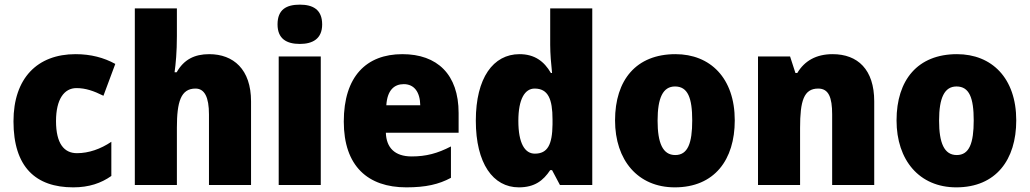

<svg xmlns="http://www.w3.org/2000/svg" viewBox="-20 -796 4432 826"><path d="M295 10C363 10 415 -8 459 -39V-186C413 -155 362 -137 311 -137C256 -137 221 -178 221 -275C221 -369 256 -417 309 -417C348 -417 383 -405 425 -384L476 -521C427 -548 371 -563 305 -563C141 -563 38 -460 38 -274C38 -77 134 10 295 10Z M741 -641V-760H560V0H741V-247C741 -358 758 -415 821 -415C860 -415 879 -378 879 -304V0H1060V-360C1060 -498 984 -563 880 -563C817 -563 771 -540 740 -485H731C736 -520 741 -572 741 -641Z M1270 -776C1212 -776 1174 -755 1174 -691C1174 -629 1213 -607 1270 -607C1325 -607 1366 -629 1366 -691C1366 -755 1326 -776 1270 -776ZM1360 -553H1179V0H1360Z M1711 -563C1556 -563 1459 -467 1459 -273C1459 -81 1563 10 1728 10C1812 10 1868 -3 1920 -31V-166C1862 -136 1813 -123 1751 -123C1678 -123 1642 -161 1640 -225H1953V-310C1953 -476 1861 -563 1711 -563ZM1717 -434C1762 -434 1787 -400 1788 -343H1642C1646 -408 1676 -434 1717 -434Z M2212 10C2280 10 2317 -19 2347 -64H2355L2389 0H2528V-760H2347V-603C2347 -566 2351 -518 2355 -482H2350C2321 -532 2280 -563 2215 -563C2102 -563 2027 -461 2027 -277C2027 -93 2101 10 2212 10ZM2281 -135C2238 -135 2210 -179 2210 -276C2210 -370 2238 -415 2280 -415C2338 -415 2357 -370 2357 -282V-261C2356 -174 2336 -135 2281 -135Z M3141 -278C3141 -461 3035 -563 2886 -563C2717 -563 2626 -452 2626 -278C2626 -107 2724 10 2883 10C3054 10 3141 -109 3141 -278ZM2809 -277C2809 -375 2832 -424 2884 -424C2939 -424 2958 -375 2958 -278C2958 -180 2939 -129 2885 -129C2831 -129 2809 -181 2809 -277Z M3562 -563C3491 -563 3441 -534 3410 -482H3402L3379 -553H3241V0H3422V-246C3422 -362 3438 -415 3500 -415C3545 -415 3560 -377 3560 -304V0H3741V-360C3741 -497 3670 -563 3562 -563Z M4352 -278C4352 -461 4246 -563 4097 -563C3928 -563 3837 -452 3837 -278C3837 -107 3935 10 4094 10C4265 10 4352 -109 4352 -278ZM4020 -277C4020 -375 4043 -424 4095 -424C4150 -424 4169 -375 4169 -278C4169 -180 4150 -129 4096 -129C4042 -129 4020 -181 4020 -277Z"/></svg>

Font: Noto Sans Devanagari UI SemiCondensed Black
Style: Regular
Weight: 900
Width: 4
Designer: Jelle Bosma - Monotype Design Team
Foundry: Monotype Imaging Inc.
Version: Version 2.004